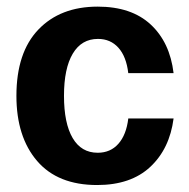

<svg xmlns="http://www.w3.org/2000/svg" viewBox="-20 -532 557 565"><path d="M265.8 12.5Q150 12.5 89.2 -58.3Q28.3 -129.2 28.3 -250Q28.3 -377.5 92.9 -445Q157.5 -512.5 267.5 -512.5Q366.7 -512.5 423.3 -460Q480 -407.5 490.8 -316.7H357.5Q351.7 -365.8 328.3 -391.7Q305 -417.5 268.3 -417.5Q220 -417.5 194.2 -374.2Q168.3 -330.8 168.3 -250Q168.3 -169.2 193.8 -125.8Q219.2 -82.5 267.5 -82.5Q305 -82.5 328.3 -108.8Q351.7 -135 357.5 -183.3H490.8Q479.2 -94.2 422.1 -40.8Q365 12.5 265.8 12.5Z"/></svg>

Font: Familjen Grotesk Variable
Style: Regular
Weight: 400
Designer: Anders Wikstroem, Jonas Baeckman, Matilda Gysing, Kristian Moeller
Foundry: Familjen STHLM AB
Version: Version 2.000